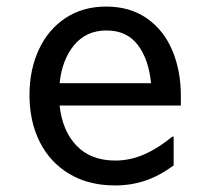

<svg xmlns="http://www.w3.org/2000/svg" viewBox="-20 -554 640 586"><path d="M532 -232H162Q170 -155 213.5 -109.5Q257 -64 332 -64Q377 -64 419.5 -82.5Q462 -101 506 -137H510V-49Q466 -17 423 -2.5Q380 12 331 12Q251 12 192 -23Q133 -58 101.5 -120.5Q70 -183 70 -264Q70 -341 98.5 -402.5Q127 -464 180 -499Q233 -534 304 -534Q376 -534 427.5 -498.5Q479 -463 505.5 -401Q532 -339 532 -261ZM162 -300H441Q434 -373 400.5 -417Q367 -461 305 -461Q243 -461 206 -416Q169 -371 162 -300Z"/></svg>

Font: Amiko
Style: Regular
Weight: 400
Designer: Pablo Impallari, Rodrigo Fuenzalida, Andres Torresi
Foundry: Impallari Type
Version: Version 1.001; ttfautohint (v1.3)